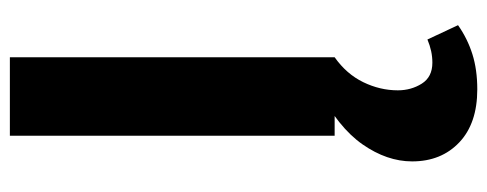

<svg xmlns="http://www.w3.org/2000/svg" viewBox="-319 -379 987 389"><g transform="rotate(-90 174.5 -184.5)"><path d="M94 0V-658H253V0ZM188 289Q119 289 80.5 252.5Q42 216 42 157Q42 106 76.5 56.5Q111 7 188 -33L253 0Q219 24 202.5 58Q186 92 186 128Q186 155 199.5 176.5Q213 198 242 198Q254 198 265.5 195.5Q277 193 289 188L318 250Q291 269 259.5 279Q228 289 188 289Z"/></g></svg>

Font: Ysabeau Infant ExtraBold
Style: Regular
Weight: 800
Designer: Christian Thalmann (Catharsis Fonts)
Version: Version 2.001;gftools[0.9.30]; featfreeze: ss01,ss02,lnum